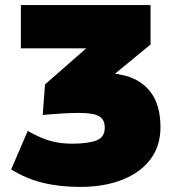

<svg xmlns="http://www.w3.org/2000/svg" viewBox="-20 -725 672 755"><path d="M24 -59 89 -210Q141 -181 179.5 -170.5Q218 -160 263 -160Q325 -160 358.5 -172.5Q392 -185 392 -223Q392 -255 369.5 -268Q347 -281 290 -281Q239 -281 148 -273L157 -393L319 -535H62V-705H572V-550L432 -435Q444 -434 456 -431Q468 -428 474 -427Q539 -409 575 -359Q611 -309 611 -224Q611 -151 571.5 -98.5Q532 -46 460.5 -18Q389 10 295 10Q214 10 147.5 -6.5Q81 -23 24 -59Z"/></svg>

Font: Nunito Sans Heavy
Style: Regular
Weight: 400
Designer: Vernon Adams
Foundry: Vernon Adams
Version: Version 2.500